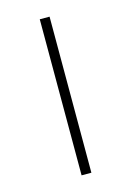

<svg xmlns="http://www.w3.org/2000/svg" viewBox="-83 -523 387 568"><g transform="rotate(-15 111.0 -239.0)"><path d="M96 0V-478H126V0Z"/></g></svg>

Font: Assistant ExtraLight ExtraLight
Style: Regular
Weight: 250
Version: Version 3.000